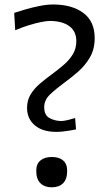

<svg xmlns="http://www.w3.org/2000/svg" viewBox="-20 -807 487 839"><path d="M205.9 11.5Q237.6 11.5 255.6 -6.2Q273.5 -23.8 273.5 -60.5Q273.5 -90.8 255.8 -105.9Q238 -121 206.5 -121Q175.2 -121 156.8 -105.9Q138.4 -90.8 138.4 -60.5Q138.4 -23.8 156.8 -6.2Q175.1 11.5 205.9 11.5ZM226.5 -230.7Q240.2 -230.7 255.9 -232.5Q271.6 -234.2 286.6 -236.8Q301.6 -239.3 312.2 -241.5L308.3 -291.2Q295 -286.9 276.7 -282.5Q258.4 -278.1 245.8 -278.1Q217.3 -279.1 195.2 -291.8Q173.2 -304.5 173.2 -339Q173.2 -370.5 199.5 -395.1Q225.7 -419.8 260.4 -445.1Q291 -467.2 321.7 -494.1Q352.4 -521 373.1 -556.6Q393.8 -592.2 393.8 -640.5Q393.8 -713.6 344.1 -750.5Q294.4 -787.4 212.1 -787.4Q185.4 -787.4 153.8 -781.1Q122.2 -774.8 92.7 -766.4Q63.2 -757.9 42 -750.7L46.5 -674.8Q78 -688.3 107.5 -697.3Q137 -706.3 160.8 -710.9Q184.7 -715.5 198.6 -715.5Q252.8 -715 283.2 -692.5Q313.5 -670.1 313.5 -626.9Q313.5 -594.6 297.9 -569.2Q282.2 -543.8 257.8 -523Q233.4 -502.2 206.7 -482.5Q179.2 -462.6 154.4 -441.4Q129.6 -420.3 113.9 -394.6Q98.2 -368.9 98.2 -335.4Q98.2 -288.2 132 -259.5Q165.8 -230.7 226.5 -230.7Z"/></svg>

Font: Pinar FD VF
Style: Regular
Weight: 300
Designer: Amin Abedi
Version: Version 2.000